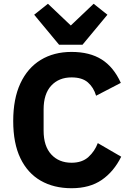

<svg xmlns="http://www.w3.org/2000/svg" viewBox="-20 -985 691 1017"><path d="M359 12Q265 12 195.5 -28Q126 -68 88 -147Q50 -226 50 -344Q50 -462 88 -543.5Q126 -625 195.5 -667.5Q265 -710 359 -710Q455 -710 518.5 -670Q582 -630 620 -546L489 -478Q476 -522 445.5 -548.5Q415 -575 359 -575Q292 -575 251.5 -531.5Q211 -488 211 -405V-293Q211 -211 251.5 -167Q292 -123 359 -123Q415 -123 448.5 -153.5Q482 -184 498 -227L622 -155Q583 -76 519 -32Q455 12 359 12ZM417 -748H293L161 -907L234 -965L355 -850L476 -965L549 -907Z"/></svg>

Font: IBM Plex Sans
Style: Bold
Weight: 700
Designer: Mike Abbink, Paul van der Laan, Pieter van Rosmalen
Foundry: Bold Monday
Version: Version 3.201